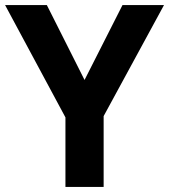

<svg xmlns="http://www.w3.org/2000/svg" viewBox="-20 -734 664 754"><path d="M312 -420 461 -714H624L387 -278V0H237V-273L0 -714H164Z"/></svg>

Font: Noto Sans Sundanese
Style: Bold
Weight: 700
Version: Version 2.003